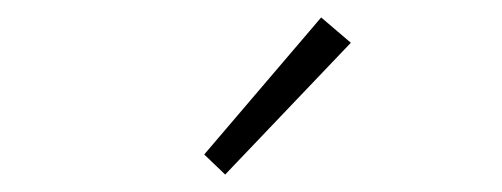

<svg xmlns="http://www.w3.org/2000/svg" viewBox="-20 -774 575 220"><path d="M238 -574 214 -597 348 -754 382 -725Z"/></svg>

Font: hySource Sans Pro Light
Style: Regular
Weight: 300
Designer: Paul D. Hunt
Foundry: Adobe Systems Incorporated
Version: Version 2.021;PS 2.000;hotconv 1.0.86;makeotf.lib2.5.63406